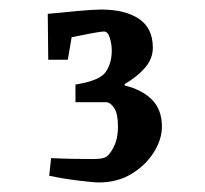

<svg xmlns="http://www.w3.org/2000/svg" viewBox="-20 -737 429 402"><path d="M192 -717Q242 -717 271 -697.5Q300 -678 300 -637Q300 -614 283.5 -595Q267 -576 241 -561V-558Q278 -549 298.5 -528Q319 -507 319 -472Q319 -445 302 -418Q285 -391 255.5 -373Q226 -355 187 -355Q176 -355 143.5 -359Q111 -363 83 -369L87 -406Q106 -405 129.5 -404.5Q153 -404 172.5 -404Q192 -404 199 -407Q208 -410 217.5 -428Q227 -446 227 -472Q227 -499 219 -511Q211 -523 202 -523H138V-560Q189 -568 201.5 -586.5Q214 -605 214 -631Q214 -644 210 -657.5Q206 -671 198 -671Q191 -671 167.5 -666.5Q144 -662 130 -659L122 -612H81L80 -708Q109 -711 142.5 -714Q176 -717 192 -717Z"/></svg>

Font: Grenze Gotisch Medium
Style: Regular
Weight: 500
Designer: Renata Polastri
Foundry: Omnibus-Type
Version: Version 1.001